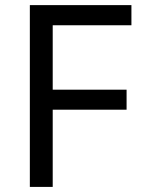

<svg xmlns="http://www.w3.org/2000/svg" viewBox="-20 -734 559 754"><path d="M187 0H97.2V-713.9H496.1V-634.8H187V-381.8H477.1V-303.2H187Z"/></svg>

Font: NotoPenekeko
Style: Regular
Weight: 400
Designer: Monotype Design team
Foundry: Monotype Imaging Inc.
Version: Version 1.04